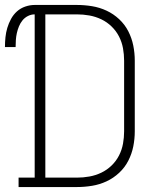

<svg xmlns="http://www.w3.org/2000/svg" viewBox="-38 -755 658 775"><path d="M37 0V-38H102V-697Q88 -697 75 -690.5Q62 -684 53 -673Q44 -662 38.5 -648.5Q33 -635 30 -621.5Q27 -608 26 -593.5Q25 -579 25 -565H-18Q-18 -585 -16 -604.5Q-14 -624 -8.5 -642.5Q-3 -661 6.5 -678.5Q16 -696 30.5 -709Q45 -722 64 -728.5Q83 -735 102 -735H272Q303 -735 333.5 -730Q364 -725 392 -712Q420 -699 443 -677.5Q466 -656 480 -628.5Q494 -601 500 -571Q506 -541 506 -510V-225Q506 -194 500 -164Q494 -134 480 -106.5Q466 -79 443 -57.5Q420 -36 392 -23Q364 -10 333.5 -5Q303 0 272 0ZM145 -38H272Q298 -38 323 -42.5Q348 -47 371 -58Q394 -69 412.5 -87Q431 -105 442.5 -127.5Q454 -150 458.5 -175Q463 -200 463 -225V-510Q463 -535 458.5 -560Q454 -585 442.5 -607.5Q431 -630 412.5 -648Q394 -666 371 -677Q348 -688 323 -692.5Q298 -697 272 -697H145Z"/></svg>

Font: Iosevka Etoile Extralight
Style: Regular
Weight: 200
Designer: Belleve Invis
Foundry: Belleve Invis
Version: Version 22.1.2; ttfautohint (v1.8.4)